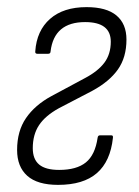

<svg xmlns="http://www.w3.org/2000/svg" viewBox="-20 -511 391 539"><path d="M143 8Q85 8 56.5 -17.5Q28 -43 28 -90Q28 -143 53 -179.5Q78 -216 124 -241L219 -292Q255 -311 273 -335Q291 -359 291 -394Q291 -449 219 -449Q132 -449 122 -367Q122 -360 115 -360H85Q78 -360 79 -367Q83 -425 120.5 -458Q158 -491 223 -491Q279 -491 307 -467.5Q335 -444 335 -400Q335 -350 311 -316Q287 -282 239 -256L145 -207Q107 -186 89.5 -159.5Q72 -133 72 -95Q72 -64 90 -49Q108 -34 146 -34Q195 -34 221 -55Q247 -76 254 -124Q255 -131 260 -131H293Q298 -131 297 -124Q290 -58 252 -25Q214 8 143 8Z"/></svg>

Font: Sofia Sans Condensed Light
Style: Italic
Weight: 300
Italic angle: -9°
Version: Version 4.100